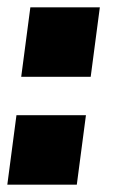

<svg xmlns="http://www.w3.org/2000/svg" viewBox="-24 -505 324 525"><path d="M186 0H-4L21 -190H211ZM224 -295H34L59 -485H249Z"/></svg>

Font: Tanohe Sans ExtraBold
Style: Italic
Weight: 800
Designer: Village Type and Design LLC & Cristiano Sobral
Foundry: Cooper Hewitt Smithsonian Design Museum
Version: Version 1.00;September 29, 2021;FontCreator 13.0.0.2655 64-b